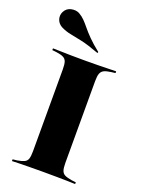

<svg xmlns="http://www.w3.org/2000/svg" viewBox="-147 -845 681 914"><g transform="rotate(20 193.5 -388.5)"><path d="M181.5 -2.4Q150.8 -2.4 122.6 -2Q94.4 -1.6 71.8 -1.2Q49.2 -0.8 33.1 0V-8.9L54.8 -11.3Q78.2 -15.3 90.3 -21Q102.4 -26.6 106.9 -39.5Q111.3 -52.4 111.3 -78.2V-492.7Q111.3 -518.5 106.9 -531.5Q102.4 -544.4 90.3 -550.4Q78.2 -556.5 54.8 -559.7L33.1 -562.1V-571Q49.2 -571 71.8 -570.2Q94.4 -569.4 122.6 -569Q150.8 -568.5 181.5 -568.5H193.5H205.6Q236.3 -568.5 264.1 -569Q291.9 -569.4 314.9 -570.2Q337.9 -571 353.2 -571V-562.1L332.3 -559.7Q308.1 -556.5 296.4 -550.4Q284.7 -544.4 279.8 -531.5Q275 -518.5 275 -492.7V-78.2Q275 -52.4 279.8 -39.5Q284.7 -26.6 296.4 -21Q308.1 -15.3 332.3 -11.3L353.2 -8.9V0Q337.9 -0.8 314.9 -1.2Q291.9 -1.6 264.1 -2Q236.3 -2.4 205.6 -2.4H193.5ZM239.5 -622.6Q183.1 -643.5 147.6 -651.2Q112.1 -658.9 88.7 -663.3Q65.3 -667.7 41.9 -679Q21 -689.5 14.1 -709.7Q7.3 -729.8 16.9 -749.2Q28.2 -771 51.6 -775.8Q75 -780.6 92.7 -771Q109.7 -761.3 122.6 -748Q135.5 -734.7 149.2 -717.7Q162.9 -700.8 185.1 -678.2Q207.3 -655.6 241.9 -628.2Z"/></g></svg>

Font: Playfair 144pt SemiExpanded Black
Style: Regular
Weight: 900
Width: 6
Designer: Claus Eggers Sørensen
Foundry: Claus Eggers Sørensen
Version: Version 2.203